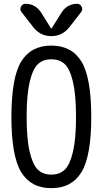

<svg xmlns="http://www.w3.org/2000/svg" viewBox="-20 -980 540 1010"><path d="M303.7 -914.1Q334 -960 385.7 -960Q401.4 -960 409.2 -944.8Q417 -929.7 407.2 -917L345.7 -837.9Q308.6 -790 250 -790Q191.4 -790 154.3 -837.9L92.8 -917Q83 -929.7 90.3 -944.8Q97.7 -960 114.3 -960Q166 -960 196.3 -914.1L248 -831.1Q248 -830.1 250 -830.1Q252 -830.1 252 -831.1ZM320.8 -642.6Q293.9 -668 250 -668Q206.1 -668 179.2 -642.6Q152.3 -617.2 136.2 -549.3Q120.1 -481.4 120.1 -365.2Q120.1 -249 136.2 -181.2Q152.3 -113.3 179.2 -87.4Q206.1 -61.5 250 -61.5Q293.9 -61.5 320.8 -87.4Q347.7 -113.3 363.8 -181.2Q379.9 -249 379.9 -365.2Q379.9 -481.4 363.8 -549.3Q347.7 -617.2 320.8 -642.6ZM408.7 -74.7Q357.4 9.8 250 9.8Q142.6 9.8 91.3 -74.7Q40 -159.2 40 -365.2Q40 -571.3 91.3 -655.8Q142.6 -740.2 250 -740.2Q357.4 -740.2 408.7 -655.8Q460 -571.3 460 -365.2Q460 -159.2 408.7 -74.7Z"/></svg>

Font: Rounded-X Mgen+ 2m regular
Style: Regular
Weight: 400
Designer: [Source Han Sans]
Ryoko NISHIZUKA  (kana & ideographs); Paul D. Hunt (Latin, Greek & Cyrillic); Wenlong ZHANG  (bopomofo
Version: Version 1.059.20150602